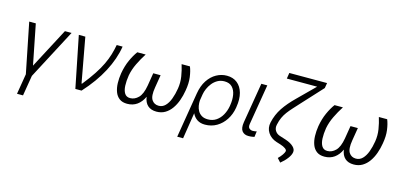

<svg xmlns="http://www.w3.org/2000/svg" viewBox="-77 -1248 4115 1972"><g transform="rotate(15 1980.0 -262.0)"><path d="M85.2 -545.5H155.2L239.7 -118.3L464.8 -545.5H535.5L255.7 -13.8L219.8 203.1H155.9L191.8 -13.8Z M721.9 0 612.6 -545.5H681.8L768.8 -70H774.5Q837.7 -148.8 879.8 -213.1Q921.9 -277.3 948.2 -332.6Q974.4 -387.8 990.1 -439.6Q1005.7 -491.5 1015.6 -545.5H1078.1Q1057.2 -411.9 984.2 -273.4Q911.2 -134.9 788 0Z M1710.2 -528.4H1798.7Q1817.1 -483.7 1825.6 -420.5Q1834.2 -357.2 1820 -277Q1811.1 -221.9 1792.8 -170.5Q1774.5 -119 1745.7 -78.3Q1717 -37.6 1677.2 -13.8Q1637.4 9.9 1585.6 9.9Q1526.3 9.9 1492 -21.5Q1457.7 -52.9 1449.9 -111.9Q1422.9 -52.9 1378.6 -21.5Q1334.2 9.9 1273.8 9.9Q1222.7 9.9 1191.1 -13.8Q1159.4 -37.6 1144.2 -78.3Q1128.9 -119 1127.3 -170.5Q1125.7 -221.9 1134.6 -277Q1148.4 -356.5 1177 -419.9Q1205.6 -483.3 1239 -528.4H1328.1Q1289.4 -468.4 1258.9 -405.2Q1228.3 -342 1215.9 -277Q1206 -215.2 1208.3 -164.8Q1210.6 -114.3 1229.8 -84.3Q1248.9 -54.3 1288.4 -54.3Q1337 -54.3 1375.9 -93.4Q1414.8 -132.5 1430.8 -226.2L1453.1 -362.6H1531.2L1508.9 -226.2Q1492.9 -132.5 1518.3 -93.4Q1543.7 -54.3 1592.3 -54.3Q1632.8 -54.3 1661.9 -84Q1691.1 -113.6 1710 -164.2Q1729 -214.8 1739 -277Q1749.3 -342 1739.2 -405.2Q1729 -468.4 1710.2 -528.4Z M1859.4 203.1 1938.6 -277Q1952.4 -361.5 1990.2 -418.9Q2028.1 -476.2 2080.8 -505.3Q2133.5 -534.4 2191.8 -534.4Q2257.8 -534.4 2302.2 -498.9Q2346.6 -463.4 2364.3 -399.3Q2382.1 -335.2 2367.9 -250L2366.5 -240.1Q2354.4 -168.3 2317.6 -111.9Q2280.9 -55.4 2225.3 -22.7Q2169.7 9.9 2101.2 9.9Q2051.5 9.9 2017.9 -12.4Q1984.4 -34.8 1965.6 -74.6L1921.9 203.1ZM1987.9 -215.9Q1986.2 -190 1990.9 -161Q1995.7 -132.1 2010.1 -106.9Q2024.5 -81.7 2050.4 -65.9Q2076.3 -50.1 2116.5 -50.1Q2166.9 -50.1 2204.7 -75.8Q2242.5 -101.6 2266.7 -144.7Q2290.8 -187.9 2300.1 -240.1L2301.5 -250Q2311.4 -310 2302.9 -360.4Q2294.4 -410.9 2265.1 -441.4Q2235.8 -471.9 2182.9 -471.9Q2142 -471.9 2109.9 -453.8Q2077.8 -435.7 2054.5 -406.8Q2031.2 -377.8 2017.2 -345.2Q2003.2 -312.5 1998.6 -283.7Z M2553.3 -545.5H2616.8L2545.8 -118.3Q2539.8 -82.7 2555.6 -69.1Q2571.4 -55.4 2593 -55.4Q2605.8 -55.4 2617.7 -57.5Q2629.6 -59.7 2634.2 -61.1L2626.4 -0.4Q2617.9 1.8 2601.9 4.4Q2585.9 7.1 2562.5 7.1Q2518.8 7.1 2495.2 -22.5Q2471.6 -52.2 2482.2 -118.3Z M2802.2 -727.3H3203.5L3194.2 -671.9L2996.8 -457.4Q2958.8 -415.8 2929.5 -383.7Q2900.2 -351.6 2878.2 -322.1Q2856.2 -292.6 2840.9 -259.4Q2825.6 -226.2 2816.1 -181.8Q2807.5 -144.5 2824.8 -116.7Q2842 -88.8 2874.3 -78.1L2945 -55.4Q2998.6 -37.3 3027.3 -9.4Q3056.1 18.5 3050.8 49.4Q3046.2 80.3 3018.1 117.4Q2990.1 154.5 2949.9 186.4L2913.7 146.7Q2938.9 122.5 2955.4 98.4Q2971.9 74.2 2975.1 58.2Q2976.6 44.7 2957.4 30.7Q2938.2 16.7 2904.1 5.7L2858.7 -8.5Q2797.6 -28.4 2765.8 -77.1Q2734 -125.7 2747.9 -187.9Q2767 -273.8 2814.1 -344.5Q2861.2 -415.1 2938.2 -490.1L3114.7 -665.1H2792.3Z M3807.5 -528.4H3896Q3914.4 -483.7 3922.9 -420.5Q3931.5 -357.2 3917.3 -277Q3908.4 -221.9 3890.1 -170.5Q3871.8 -119 3843 -78.3Q3814.3 -37.6 3774.5 -13.8Q3734.7 9.9 3682.9 9.9Q3623.6 9.9 3589.3 -21.5Q3555 -52.9 3547.2 -111.9Q3520.2 -52.9 3475.9 -21.5Q3431.5 9.9 3371.1 9.9Q3320 9.9 3288.4 -13.8Q3256.7 -37.6 3241.5 -78.3Q3226.2 -119 3224.6 -170.5Q3223 -221.9 3231.9 -277Q3245.7 -356.5 3274.3 -419.9Q3302.9 -483.3 3336.3 -528.4H3425.4Q3386.7 -468.4 3356.2 -405.2Q3325.6 -342 3313.2 -277Q3303.3 -215.2 3305.6 -164.8Q3307.9 -114.3 3327.1 -84.3Q3346.2 -54.3 3385.7 -54.3Q3434.3 -54.3 3473.2 -93.4Q3512.1 -132.5 3528.1 -226.2L3550.4 -362.6H3628.6L3606.2 -226.2Q3590.2 -132.5 3615.6 -93.4Q3641 -54.3 3689.6 -54.3Q3730.1 -54.3 3759.2 -84Q3788.4 -113.6 3807.4 -164.2Q3826.3 -214.8 3836.3 -277Q3846.6 -342 3836.5 -405.2Q3826.3 -468.4 3807.5 -528.4Z"/></g></svg>

Font: Inter Light  BETA
Style: Italic
Weight: 300
Italic angle: 9.39999°
Designer: Rasmus Andersson
Foundry: rsms
Version: Version 3.011;git-f93a4a705